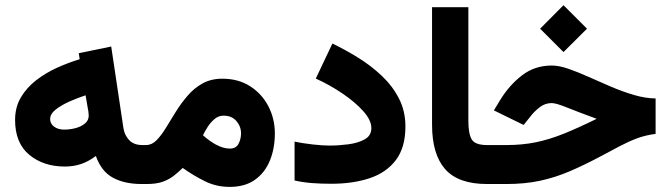

<svg xmlns="http://www.w3.org/2000/svg" viewBox="-20 -715 2600 746"><path d="M531.2 0Q463.4 0 418.5 -24.7Q373.5 -49.3 352.5 -108.9Q323.7 -87.4 294.4 -77.6Q265.1 -67.9 232.4 -67.9Q148.9 -67.9 93.8 -113.5Q38.6 -159.2 38.6 -249Q38.6 -298.3 61 -336.4Q83.5 -374.5 120.4 -403.1Q157.2 -431.6 201.4 -451.7Q245.6 -471.7 289.6 -484.9L286.1 -508.3L412.1 -534.2L459.5 -217.8Q463.4 -190.9 481.4 -171.1Q499.5 -151.4 533.2 -151.4H547.9V0ZM324.7 -265.6Q324.7 -272.5 323.5 -281.2Q322.3 -290 320.3 -299.3L312.5 -344.7Q283.7 -335.4 251.5 -321.3Q219.2 -307.1 197 -289.8Q174.8 -272.5 174.8 -252.4Q174.8 -234.4 190.2 -222.9Q205.6 -211.4 229.5 -211.4Q251 -211.4 272.9 -217Q294.9 -222.7 309.8 -234.9Q324.7 -247.1 324.7 -265.6Z M872.1 11.2Q820.8 11.2 776.4 -10.7Q731.9 -32.7 689.9 -62.5Q672.9 -45.9 654.8 -31.7Q636.7 -17.6 612.1 -8.8Q587.4 0 549.8 0H528.3V-151.4H547.4Q569.8 -151.4 588.1 -169.9Q606.4 -188.5 624.5 -218Q642.6 -247.6 662.8 -280.3Q683.1 -313 708.3 -342.5Q733.4 -372.1 766.6 -390.6Q799.8 -409.2 843.8 -409.2Q906.7 -409.2 952.6 -379.4Q998.5 -349.6 1023.2 -301.3Q1047.9 -252.9 1047.9 -196.8Q1047.9 -138.2 1028.6 -91.1Q1009.3 -43.9 970.5 -16.4Q931.6 11.2 872.1 11.2ZM848.6 -265.6Q829.1 -265.6 813.7 -252.7Q798.3 -239.7 787.1 -222.2Q775.9 -204.6 768.6 -189.5Q782.2 -177.2 794.7 -168.5Q807.1 -159.7 817.9 -153.8Q835 -144.5 848.6 -141.1Q862.3 -137.7 873 -137.7Q897 -137.7 906.7 -156.2Q916.5 -174.8 916.5 -196.8Q916.5 -224.1 898.4 -244.9Q880.4 -265.6 848.6 -265.6Z M1259.8 -149.4Q1295.4 -149.4 1333.3 -154.3Q1371.1 -159.2 1397 -173.6Q1422.9 -188 1422.9 -217.3Q1422.9 -248 1391.4 -283.2Q1359.9 -318.4 1310.5 -351.8Q1261.2 -385.3 1207 -409.7L1271.5 -545.9Q1321.3 -522 1371.3 -491Q1421.4 -460 1463.1 -420.7Q1504.9 -381.3 1530 -332.5Q1555.2 -283.7 1555.2 -223.6Q1555.2 -142.1 1518.3 -93.3Q1481.4 -44.4 1416.5 -22.7Q1351.6 -1 1267.1 -1Q1226.6 -1 1192.1 -3.7Q1157.7 -6.3 1124.5 -13.7V-164.6Q1156.2 -158.2 1194.3 -153.8Q1232.4 -149.4 1259.8 -149.4Z M1658.7 -687H1799.8V-244.6Q1799.8 -195.8 1812.7 -173.6Q1825.7 -151.4 1872.6 -151.4H1884.8V0H1872.6Q1760.3 0 1709.5 -57.9Q1658.7 -115.7 1658.7 -230.5Z M2169.4 -694.8 2260.7 -603.5 2169.4 -512.7 2078.6 -603.5ZM1865.2 -151.4H1948.2Q2008.8 -151.4 2061.5 -162.1Q2114.3 -172.9 2170.7 -195.6Q2227.1 -218.3 2298.3 -253.4Q2222.7 -281.2 2181.4 -297.9Q2140.1 -314.5 2123.5 -314.5Q2097.7 -314.5 2076.7 -298.1Q2055.7 -281.7 2043 -265.1L2014.6 -229.5L1898.9 -286.1L1923.3 -326.2Q1958 -383.3 2007.8 -421.9Q2057.6 -460.4 2124 -460.4Q2151.9 -460.4 2188.5 -447.8Q2225.1 -435.1 2267.6 -416Q2310.1 -397 2354.7 -377.9Q2399.4 -358.9 2443.4 -345.9Q2487.3 -333 2527.3 -332.5V-194.8Q2487.3 -189.5 2455.1 -177.5Q2422.9 -165.5 2389.2 -147.7Q2355.5 -129.9 2311.5 -106.4Q2249 -73.2 2193.1 -49.3Q2137.2 -25.4 2078.4 -12.7Q2019.5 0 1946.8 0H1865.2Z"/></svg>

Font: Vazirmatn UI NL Black
Style: Regular
Weight: 900
Designer: Saber Rastikerdar
Foundry: Saber Rastikerdar
Version: Version 33.003